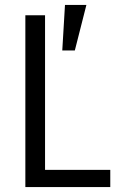

<svg xmlns="http://www.w3.org/2000/svg" viewBox="-20 -760 493 780"><path d="M428 0H83V-698H163V-70H428ZM331 -740 284 -555H233L244 -740Z"/></svg>

Font: IBM Plex Sans Condensed
Style: Regular
Weight: 400
Width: 3
Designer: Mike Abbink, Paul van der Laan, Pieter van Rosmalen
Foundry: Bold Monday
Version: Version 3.201